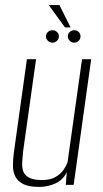

<svg xmlns="http://www.w3.org/2000/svg" viewBox="-20 -728 405 756"><path d="M135 8Q93 8 71 -3.5Q49 -15 40 -33.5Q31 -52 31 -75Q31 -98 34 -123L86 -495H122L71 -132Q69 -111 67.5 -91Q66 -71 71 -55Q76 -39 93.5 -29Q111 -19 145 -19Q178 -19 198.5 -31Q219 -43 230 -59Q241 -75 246 -89L303 -495H339L270 0H239L243 -50Q227 -18 196.5 -5Q166 8 135 8ZM187 -560Q176 -560 168.5 -567.5Q161 -575 161 -585Q161 -595 168.5 -602Q176 -609 187 -609Q197 -609 204.5 -602Q212 -595 212 -585Q212 -575 204.5 -567.5Q197 -560 187 -560ZM272 -560Q262 -560 254.5 -567.5Q247 -575 247 -585Q247 -595 254.5 -602Q262 -609 272 -609Q283 -609 290 -602Q297 -595 297 -585Q297 -575 290 -567.5Q283 -560 272 -560ZM236 -620 172 -708H214L258 -620Z"/></svg>

Font: Alumni Sans Thin ExtraLight
Style: Italic
Weight: 250
Italic angle: -8°
Version: Version 1.016